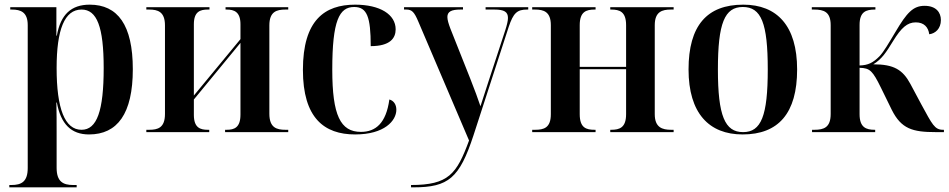

<svg xmlns="http://www.w3.org/2000/svg" viewBox="-20 -567 4073 824"><path d="M20 237H309V227H294C251 227 223 213 223 153V2C223 -41 223 -86 222 -127H224C241 -34 286 10 362 10C484 10 550 -79 550 -270C550 -460 485 -547 365 -547C286 -547 240 -505 224 -414H222V-536H24V-526H31C69 -526 99 -515 99 -459V154C99 213 72 227 29 227H20ZM330 -10C258 -10 223 -101 223 -275C223 -440 257 -526 330 -526C396 -526 425 -452 425 -275C425 -91 396 -10 330 -10Z M608 0H878V-10H872C840 -10 812 -18 812 -74V-140L1012 -383V-75C1012 -19 985 -10 953 -10H946V0H1217V-10H1205C1167 -10 1136 -19 1136 -79V-458C1136 -517 1167 -526 1205 -526H1217V-536H948V-526H953C985 -526 1012 -516 1012 -463V-399L812 -157V-463C812 -518 840 -526 872 -526H879V-536H608V-526H620C657 -526 688 -517 688 -458V-78C688 -18 657 -10 620 -10H608Z M1504 10C1630 10 1681 -49 1681 -96C1681 -118 1670 -135 1651 -140C1637 -38 1592 -1 1529 -1C1441 -1 1406 -72 1406 -268C1406 -479 1436 -537 1500 -537C1555 -537 1571 -495 1571 -369C1654 -369 1678 -403 1678 -441C1678 -505 1611 -547 1504 -547C1373 -547 1280 -480 1280 -267C1280 -61 1371 10 1504 10Z M1744 227V237H1755C1905 237 1952 197 2012 14L2163 -451C2183 -511 2199 -526 2242 -526H2247V-536H2064V-526H2102C2144 -526 2160 -516 2160 -490C2160 -478 2156 -461 2149 -439L2075 -213C2065 -182 2053 -146 2042 -111C2030 -147 2019 -176 1998 -230L1913 -444C1905 -465 1900 -482 1900 -494C1900 -517 1917 -526 1956 -526H1967V-536H1714V-526H1724C1748 -526 1758 -515 1775 -475L1993 36C1940 180 1905 227 1744 227Z M2264 0H2536V-10H2532C2496 -10 2468 -18 2468 -77V-270H2667V-77C2667 -19 2639 -10 2603 -10H2599V0H2871V-10H2860C2822 -10 2790 -20 2790 -77V-459C2790 -517 2822 -526 2859 -526H2871V-536H2599V-526H2603C2639 -526 2667 -517 2667 -459V-280H2468V-459C2468 -517 2496 -526 2532 -526H2536V-536H2264V-526H2276C2313 -526 2344 -517 2344 -459V-77C2344 -18 2314 -10 2276 -10H2264Z M3167 10C3321 10 3401 -81 3401 -269C3401 -456 3315 -547 3170 -547C3014 -547 2935 -457 2935 -269C2935 -81 3023 10 3167 10ZM3169 0C3091 0 3061 -70 3061 -269C3061 -468 3090 -537 3168 -537C3247 -537 3275 -468 3275 -269C3275 -70 3247 0 3169 0Z M3465 0H3736V-10H3734C3697 -10 3669 -20 3669 -77V-276C3714 -275 3725 -263 3761 -190L3807 -96C3848 -14 3896 0 3996 0H4031V-10H4027C3991 -10 3981 -33 3934 -119L3887 -207C3854 -268 3816 -291 3728 -291C3765 -314 3783 -342 3813 -391C3848 -448 3874 -471 3910 -471C3946 -471 3964 -450 3968 -420C3994 -423 4018 -444 4018 -481C4018 -514 3997 -542 3948 -542C3899 -542 3872 -513 3823 -430C3793 -380 3773 -345 3754 -325C3727 -298 3706 -287 3669 -286V-460C3669 -517 3697 -526 3735 -526H3737V-536H3464V-526H3474C3516 -526 3545 -516 3545 -459V-78C3545 -20 3516 -10 3475 -10H3465Z"/></svg>

Font: Noto Serif Display SemiCondensed SemiBold
Style: Regular
Weight: 600
Width: 4
Designer: Monotype Design Team
Foundry: Monotype Imaging Inc.
Version: Version 2.009